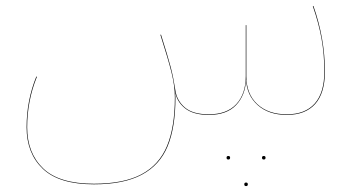

<svg xmlns="http://www.w3.org/2000/svg" viewBox="-20 -389 1200 650"><path d="M1080 -147Q1080 -74 1047 -37Q1014 0 951 0Q889 0 852 -33.5Q815 -67 813 -120Q811 -67 779.5 -33.5Q748 0 687 0Q633 0 605 -23.5Q577 -47 573 -80L574 -59Q574 42 547.5 106Q521 170 460 202.5Q399 235 298 235Q180 235 125 182.5Q70 130 70 42Q70 -49 103 -130L105 -129Q72 -48 72 42Q72 129 126 181Q180 233 298 233Q399 233 459 201Q519 169 545.5 105Q572 41 572 -59Q572 -98 560.5 -144Q549 -190 523 -271L525 -272Q549 -196 558 -161.5Q567 -127 574 -82Q579 -48 606 -25Q633 -2 687 -2Q748 -2 780 -36.5Q812 -71 812 -131V-304H814V-131Q814 -71 851 -36.5Q888 -2 951 -2Q1013 -2 1045.5 -38.5Q1078 -75 1078 -147Q1078 -205 1068.5 -258Q1059 -311 1039 -368L1041 -369Q1080 -258 1080 -147ZM747 145Q747 139 753 139Q759 139 759 145Q759 151 753 151Q747 151 747 145ZM867 145Q867 139 873 139Q879 139 879 145Q879 151 873 151Q867 151 867 145ZM807 235Q807 229 813 229Q819 229 819 235Q819 241 813 241Q807 241 807 235Z"/></svg>

Font: FiraGO Two
Style: Regular
Weight: 100
Designer: bBox Type
Foundry: bBox Type GmbH
Version: Version 1.001